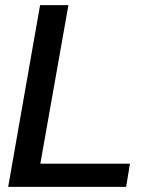

<svg xmlns="http://www.w3.org/2000/svg" viewBox="-20 -732 576 752"><path d="M474 0H12L137 -712H248L138 -91H489Z"/></svg>

Font: Creato Display Medium
Style: Italic
Weight: 500
Italic angle: -10°
Version: Version 1.000